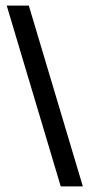

<svg xmlns="http://www.w3.org/2000/svg" viewBox="-20 -596 320 686"><path d="M83 -576 276 70H197L4 -576Z"/></svg>

Font: Mukta Malar Medium
Style: Regular
Weight: 500
Designer: Aadarsh Rajan, Girish Dalvi, Yashodeep Gholap
Foundry: Ek Type
Version: Version 2.538;PS 1.000;hotconv 16.6.51;makeotf.lib2.5.65220;